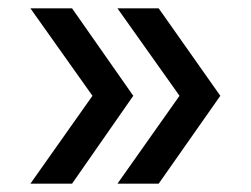

<svg xmlns="http://www.w3.org/2000/svg" viewBox="-20 -481 602 461"><path d="M262 -40 411 -251 262 -461H361L509 -251L361 -40ZM53 -40 202 -251 53 -461H153L300 -251L153 -40Z"/></svg>

Font: Atkinson Hyperlegible
Style: Regular
Weight: 400
Designer: Elliott Scott, Megan Eiswerth, Linus Boman, Theodore Petrosky
Foundry: Braille Institute
Version: Version 1.006; ttfautohint (v1.8.3)